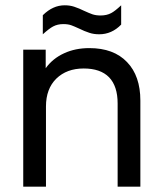

<svg xmlns="http://www.w3.org/2000/svg" viewBox="-20 -698 612 718"><path d="M66.9 -512.2H150.9V-442.9Q177.2 -479.5 220.2 -499Q261.7 -518.1 314 -518.1Q405.3 -518.1 455.1 -465.8Q504.9 -414.1 504.9 -321.8V0H419.9V-311Q419.9 -376 387.7 -409.2Q355.5 -441.9 293 -441.9Q229.5 -441.9 190.4 -403.8Q151.9 -365.7 151.9 -299.8V0H66.9ZM140.1 -641.1Q159.7 -660.2 179.2 -668.9Q199.2 -678.2 222.2 -678.2Q241.2 -678.2 257.3 -672.9Q277.8 -666 293 -658.2Q314.5 -648.4 325.7 -644.5Q338.9 -640.1 356 -640.1Q378.9 -640.1 395.5 -648.9Q409.7 -656.2 433.1 -678.2V-606Q397.9 -569.8 351.1 -569.8Q330.6 -569.8 314.5 -575.2Q293.9 -582 278.8 -589.8Q253.9 -601.1 246.6 -603.5Q234.4 -607.9 216.8 -607.9Q195.3 -607.9 178.7 -599.1Q164.6 -591.8 140.1 -569.8Z"/></svg>

Font: D-DIN Exp
Style: Regular
Weight: 400
Width: 7
Designer: Charles Nix
Foundry: Datto Inc.
Version: Version 1.00